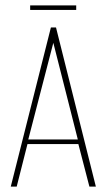

<svg xmlns="http://www.w3.org/2000/svg" viewBox="-20 -693 396 713"><path d="M20 0 169 -591H188L336 0H312L271 -158H82L42 0ZM85 -175H269L178 -534ZM92 -656V-673H263V-656Z"/></svg>

Font: Alumni Sans Thin
Style: Regular
Weight: 100
Designer: Robert E. Leuschke
Foundry: Robert E. Leuschke
Version: Version 1.018